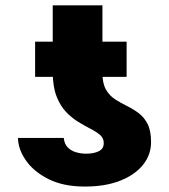

<svg xmlns="http://www.w3.org/2000/svg" viewBox="-20 -683 627 713"><path d="M365.2 -152.3Q365.2 -169.9 351.8 -181.6Q338.4 -193.4 316.9 -204.3Q295.4 -215.3 271.2 -230Q247.1 -244.6 225.3 -267.3Q203.6 -290 189.9 -325.4Q176.3 -360.8 175.8 -413.1V-663.1H360.4V-409.2Q360.8 -372.1 373.8 -349.9Q386.7 -327.6 407.5 -314.2Q428.2 -300.8 451.2 -289.6Q474.1 -278.3 494.6 -263.2Q515.1 -248 528.1 -222.7Q541 -197.3 541 -155.3Q541 -108.4 511.2 -71Q481.4 -33.7 426.3 -12Q371.1 9.8 294.9 9.8Q214.8 9.8 159.4 -18.3Q104 -46.4 75.4 -88.4Q46.9 -130.4 46.9 -170.9H216.8Q218.8 -148.9 231.2 -136Q243.7 -123 262 -117.7Q280.3 -112.3 299.8 -112.3Q328.6 -112.3 347.2 -121.6Q365.7 -130.9 365.2 -152.3ZM450.2 -528.3V-397.5H110.4V-528.3Z"/></svg>

Font: Inter 28pt Black
Style: Regular
Weight: 900
Designer: Rasmus Andersson
Foundry: rsms
Version: Version 4.001;git-66647c0bb